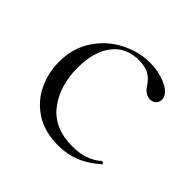

<svg xmlns="http://www.w3.org/2000/svg" viewBox="-113 -508 632 632"><g transform="rotate(45 203.5 -191.5)"><path d="M37 -185Q37 -249 68.5 -296.5Q100 -344 149.5 -369.5Q199 -395 251 -395Q295 -395 330 -378Q365 -361 365 -336Q365 -325 357 -317Q349 -309 336 -309Q313 -309 296 -337Q283 -356 265.5 -365.5Q248 -375 219 -375Q159 -375 126.5 -331.5Q94 -288 94 -214Q94 -130 137 -74.5Q180 -19 265 -19Q329 -19 368 -54H370Q373 -54 375.5 -51Q378 -48 375 -46Q341 -16 306 -2Q271 12 230 12Q166 12 122.5 -16.5Q79 -45 58 -90Q37 -135 37 -185Z"/></g></svg>

Font: Cormorant Garamond Light
Style: Regular
Weight: 300
Designer: Christian Thalmann (Catharsis Fonts)
Version: Version 3.000